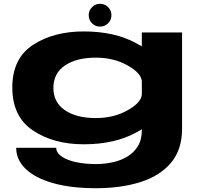

<svg xmlns="http://www.w3.org/2000/svg" viewBox="-20 -757 1089 1014"><path d="M487 237Q355 237 260.5 210.2Q166 183.5 115.8 135.2Q65.5 87 65.5 23.5H277Q277 49.5 304.8 69Q332.5 88.5 380 99Q427.5 109.5 487 109.5Q531 109.5 574.2 100.2Q617.5 91 652.2 70.2Q687 49.5 708 15.2Q729 -19 729 -69.5V-74Q716.5 -66.5 702.5 -59Q588 5 422.5 5Q263 5 154 -68Q45 -141 45 -294.8Q45 -448.5 154 -519.8Q263 -591 422.5 -591Q588 -591 702.5 -527Q716.5 -519.5 729 -512V-585.5H941.5V-77Q941.5 33.5 883 102.8Q824.5 172 721.8 204.5Q619 237 487 237ZM729 -328Q726 -370.5 655.5 -410.5Q582 -452.5 486.5 -452.5Q383.5 -452.5 322.8 -411Q262 -369.5 262 -293Q262 -216.5 322.8 -175Q383.5 -133.5 486.5 -133.5Q582 -133.5 655.5 -175.5Q726 -215.5 729 -258ZM508.5 -616.5Q483.5 -616.5 466 -634Q448.5 -651.5 448.5 -677Q448.5 -701.5 466 -719.2Q483.5 -737 508.5 -737Q533.5 -737 551 -719.2Q568.5 -701.5 568.5 -677Q568.5 -651.5 551 -634Q533.5 -616.5 508.5 -616.5Z"/></svg>

Font: Anybody UltraExpanded Regular
Style: Bold
Weight: 700
Width: 9
Designer: Tyler Finck
Foundry: Etcetera Type Company
Version: Version 1.010; ttfautohint (v1.8.3) -l 8 -r 50 -G 200 -x 14 